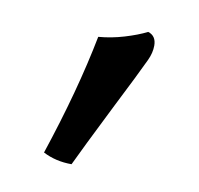

<svg xmlns="http://www.w3.org/2000/svg" viewBox="-45 -763 383 369"><g transform="rotate(10 146.5 -578.0)"><path d="M176 -562Q130 -470 116 -440Q85 -440 60 -453Q103 -582 124 -690Q149 -692 174 -699.5Q199 -707 217 -716Q233 -711 233 -692Q233 -678 226 -663Q212 -633 176 -562Z"/></g></svg>

Font: Vollkorn SC
Style: Bold
Weight: 700
Designer: Friedrich Althausen
Foundry: Friedrich Althausen
Version: Version 4.015